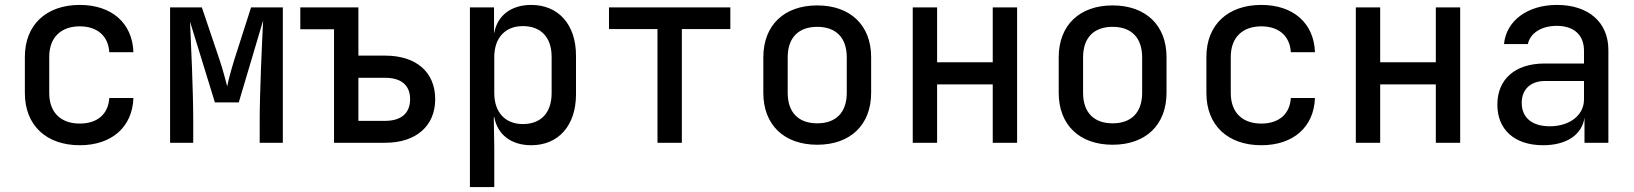

<svg xmlns="http://www.w3.org/2000/svg" viewBox="-20 -580 6640 780"><path d="M304 10C434 10 518 -64 522 -182H424C420 -116 375 -78 304 -78C228 -78 180 -122 180 -202V-349C180 -428 228 -473 304 -473C375 -473 420 -434 424 -368H522C518 -486 434 -560 304 -560C169 -560 81 -480 81 -349V-202C81 -70 169 10 304 10Z M765 0V-87C765 -213 756 -403 752 -492L853 -164H950L1049 -497C1044 -400 1035 -202 1035 -87V0H1129V-550H1000L933 -341C919 -296 907 -251 903 -229C897 -251 886 -296 871 -340L800 -550H671V0Z M1545 0C1670 0 1748 -68 1748 -177C1748 -287 1671 -354 1545 -354H1436V-550H1200V-461H1337V0ZM1436 -264H1544C1610 -264 1646 -234 1646 -177C1646 -120 1610 -89 1544 -89H1436Z M2138 -560C2058 -560 2001 -518 1988 -447H1987V-550H1889V180H1988V22L1986 -104H1988C2001 -33 2057 10 2138 10C2248 10 2320 -69 2320 -197V-354C2320 -481 2248 -560 2138 -560ZM2221 -202C2221 -121 2177 -76 2104 -76C2033 -76 1988 -123 1988 -202V-348C1988 -427 2033 -474 2104 -474C2177 -474 2221 -429 2221 -349Z M2750 0V-462H2947V-550H2454V-462H2651V0Z M3300 8C3435 8 3519 -73 3519 -203V-348C3519 -477 3435 -558 3300 -558C3165 -558 3081 -477 3081 -347V-203C3081 -73 3165 8 3300 8ZM3300 -79C3225 -79 3180 -122 3180 -203V-347C3180 -428 3225 -471 3300 -471C3375 -471 3420 -428 3420 -347V-203C3420 -122 3375 -79 3300 -79Z M3787 0V-237H4013V0H4112V-550H4013V-327H3787V-550H3688V0Z M4500 8C4635 8 4719 -73 4719 -203V-348C4719 -477 4635 -558 4500 -558C4365 -558 4281 -477 4281 -347V-203C4281 -73 4365 8 4500 8ZM4500 -79C4425 -79 4380 -122 4380 -203V-347C4380 -428 4425 -471 4500 -471C4575 -471 4620 -428 4620 -347V-203C4620 -122 4575 -79 4500 -79Z M5104 10C5234 10 5318 -64 5322 -182H5224C5220 -116 5175 -78 5104 -78C5028 -78 4980 -122 4980 -202V-349C4980 -428 5028 -473 5104 -473C5175 -473 5220 -434 5224 -368H5322C5318 -486 5234 -560 5104 -560C4969 -560 4881 -480 4881 -349V-202C4881 -70 4969 10 5104 10Z M5587 0V-237H5813V0H5912V-550H5813V-327H5587V-550H5488V0Z M6305 -560C6186 -560 6099 -496 6090 -401H6187C6196 -445 6242 -475 6304 -475C6374 -475 6415 -438 6415 -374V-322H6255C6136 -322 6063 -259 6063 -155C6063 -53 6133 10 6249 10C6343 10 6407 -32 6417 -102V0H6514V-377C6514 -490 6433 -560 6305 -560ZM6276 -67C6204 -67 6162 -102 6162 -162C6162 -217 6198 -251 6257 -251H6415V-176C6415 -112 6357 -67 6276 -67Z"/></svg>

Font: Tekne LDO Medium
Style: Regular
Weight: 500
Monospace: yes
Designer: Alessio Laiso, Mario Rullo, Paolo Rosset
Foundry: Alessio Laiso
Version: Version 1.000;hotconv 1.0.109;makeotfexe 2.5.65596